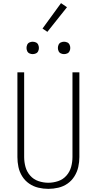

<svg xmlns="http://www.w3.org/2000/svg" viewBox="-20 -1196 616 1224"><path d="M288 8Q320 8 352 0.5Q384 -7 410.5 -25.5Q437 -44 454.5 -72Q472 -100 479 -131.5Q486 -163 486 -195V-735H442V-195Q442 -163 433.5 -132Q425 -101 403.5 -76.5Q382 -52 351 -41.5Q320 -31 288 -31Q256 -31 225 -41.5Q194 -52 172.5 -76.5Q151 -101 142.5 -132Q134 -163 134 -195V-735H91V-195Q91 -163 97.5 -131.5Q104 -100 121.5 -72Q139 -44 166 -25.5Q193 -7 224.5 0.5Q256 8 288 8ZM388 -851Q399 -851 409 -855.5Q419 -860 423.5 -870Q428 -880 428 -890Q428 -901 423.5 -911Q419 -921 409 -925.5Q399 -930 388 -930Q378 -930 368 -925.5Q358 -921 353.5 -911Q349 -901 349 -890Q349 -880 353.5 -870Q358 -860 368 -855.5Q378 -851 388 -851ZM188 -851Q199 -851 209 -855.5Q219 -860 223.5 -870Q228 -880 228 -890Q228 -901 223.5 -911Q219 -921 209 -925.5Q199 -930 188 -930Q178 -930 168 -925.5Q158 -921 153.5 -911Q149 -901 149 -890Q149 -880 153.5 -870Q158 -860 168 -855.5Q178 -851 188 -851ZM282 -993 407 -1150 369 -1176 251 -1014Z"/></svg>

Font: Iosevka Sparkle Extralight
Style: Regular
Weight: 200
Designer: Belleve Invis
Foundry: Belleve Invis
Version: Version 4.5.0; ttfautohint (v1.8.3)